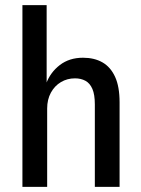

<svg xmlns="http://www.w3.org/2000/svg" viewBox="-20 -725 549 745"><path d="M67 0V-705H161V-400H159Q175 -444 212 -472.5Q249 -501 302 -501Q346 -501 377.5 -483Q409 -465 426.5 -427Q444 -389 444 -328V0H348V-320Q348 -358 338.5 -380Q329 -402 311.5 -411.5Q294 -421 271 -421Q241 -421 216.5 -406.5Q192 -392 177.5 -365.5Q163 -339 163 -304V0Z"/></svg>

Font: Nunito Sans 10pt Condensed SemiBold
Style: Regular
Weight: 600
Width: 3
Designer: Vernon Adams
Foundry: Vernon Adams
Version: Version 3.101;gftools[0.9.27]